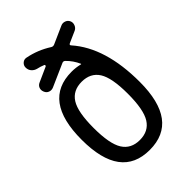

<svg xmlns="http://www.w3.org/2000/svg" viewBox="-218 -831 937 937"><g transform="rotate(-45 250.0 -362.5)"><path d="M339.4 -415.5Q310.5 -460.9 250 -460.9Q189.5 -460.9 160.6 -415.5Q131.8 -370.1 131.8 -260.3Q131.8 -150.4 160.6 -104.5Q189.5 -58.6 250 -58.6Q310.5 -58.6 339.4 -104.5Q368.2 -150.4 368.2 -260.3Q368.2 -370.1 339.4 -415.5ZM250 -530.3Q279.3 -530.3 306.6 -523.4H309.6V-525.4Q293 -562.5 265.6 -588.9Q257.8 -596.7 248 -591.8L130.9 -540Q117.2 -534.2 104 -539.1Q90.8 -543.9 85 -558.1Q79.1 -572.3 84 -585Q88.9 -597.7 102.5 -603.5L178.7 -637.7Q181.6 -639.6 181.6 -643.1Q181.6 -646.5 178.7 -647.5Q160.2 -655.3 141.6 -659.2Q126 -663.1 115.7 -674.8Q105.5 -686.5 105.5 -703.1Q105.5 -717.8 116.7 -727.5Q127.9 -737.3 142.6 -734.4Q208 -721.7 264.6 -685.5Q273.4 -679.7 284.2 -684.6L374 -724.6Q386.7 -730.5 400.4 -725.6Q414.1 -720.7 419.9 -708Q425.8 -695.3 420.4 -681.2Q415 -667 402.3 -661.1L342.8 -634.8Q332 -629.9 339.8 -622.1Q450.2 -497.1 450.2 -259.8Q450.2 9.8 250 9.8Q49.8 9.8 49.8 -260.3Q49.8 -530.3 250 -530.3Z"/></g></svg>

Font: Rounded-X Mgen+ 2m regular
Style: Regular
Weight: 400
Designer: [Source Han Sans]
Ryoko NISHIZUKA  (kana & ideographs); Paul D. Hunt (Latin, Greek & Cyrillic); Wenlong ZHANG  (bopomofo
Version: Version 1.059.20150602